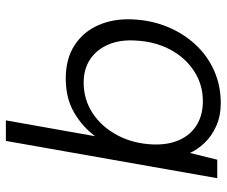

<svg xmlns="http://www.w3.org/2000/svg" viewBox="-79 -681 772 654"><g transform="rotate(-90 307.0 -354.0)"><path d="M283 12Q239 12 204.5 -3.5Q170 -19 147 -43.5Q124 -68 113 -93L90 0H27L154 -720H224L170 -416Q202 -459 250.5 -487.5Q299 -516 367 -516Q434 -516 480 -486Q526 -456 548.5 -404.5Q571 -353 568 -288Q565 -224 542.5 -169.5Q520 -115 482 -74Q444 -33 393 -10.5Q342 12 283 12ZM289 -49Q346 -49 392 -79Q438 -109 465.5 -161Q493 -213 496 -280Q499 -332 482 -371.5Q465 -411 432 -433Q399 -455 353 -455Q295 -455 248.5 -424.5Q202 -394 173.5 -340.5Q145 -287 142 -220Q140 -168 157 -129.5Q174 -91 208 -70Q242 -49 289 -49Z"/></g></svg>

Font: DM Sans Light
Style: Italic
Weight: 300
Italic angle: -10°
Designer: Colophon Foundry, Jonny Pinhorn
Foundry: Colophon Foundry
Version: Version 4.004;gftools[0.9.30]